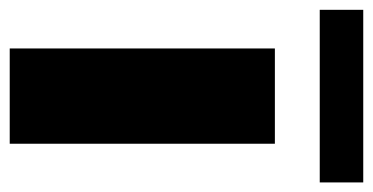

<svg xmlns="http://www.w3.org/2000/svg" viewBox="-236 -561 767 395"><g transform="rotate(90 147.5 -363.5)"><path d="M49.7 0V-545.5H245.7V0ZM325.3 -727.3V-637.8H-29.8V-727.3Z"/></g></svg>

Font: Karasuma Gothic
Style: Black
Weight: 900
Designer: Rasmus Andersson / Ryoko Nishizuka
Foundry: Genbu
Version: Version 1.00